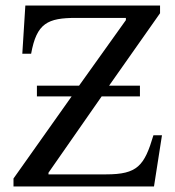

<svg xmlns="http://www.w3.org/2000/svg" viewBox="-20 -677 634 697"><path d="M568 -186H537C504 -75 479 -44 365 -44H156V-50L349 -327H488V-366H376L561 -629V-657H72L61 -482H93C113 -593 153 -612 256 -612H437V-604L267 -366H114V-327H240L29 -29V0H539Z"/></svg>

Font: STIX Two Math
Style: Regular
Weight: 400
Designer: Ross Mills, John Hudson & Paul Hanslow, Tiro Typeworks Ltd; with portions MicroPress Inc., with additions and correction
Foundry: Tiro Typeworks Ltd
Version: Version 2.02 b142